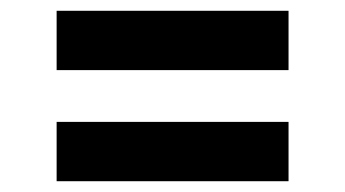

<svg xmlns="http://www.w3.org/2000/svg" viewBox="-20 -518 640 356"><path d="M515 -388H85V-498H515ZM85 -182V-292H515V-182Z"/></svg>

Font: Iosevka Etoile Extrabold
Style: Regular
Weight: 800
Designer: Belleve Invis
Foundry: Belleve Invis
Version: Version 22.1.2; ttfautohint (v1.8.4)